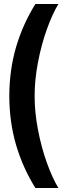

<svg xmlns="http://www.w3.org/2000/svg" viewBox="-20 -823 328 977"><path d="M160.2 -802.7H277.3Q246.6 -752.4 218.8 -675Q190.9 -597.7 173.6 -507.8Q156.2 -418 156.2 -334Q156.2 -250.5 173.6 -160.9Q190.9 -71.3 218.8 6.1Q246.6 83.5 277.3 133.8H160.2Q96.2 31.2 62 -84.7Q27.8 -200.7 27.3 -334Q27.8 -468.3 62 -584.2Q96.2 -700.2 160.2 -802.7Z"/></svg>

Font: Pretendard GOV
Style: Bold
Weight: 700
Designer: Base glyphs from Inter by Rasmus Andersson; Hangeul glyphs from Noto Sans CJK(Source Han Sans) by Jang Soo-young and Kan
Foundry: Kil Hyung-jin
Version: Version 1.309